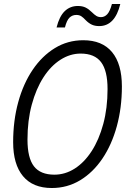

<svg xmlns="http://www.w3.org/2000/svg" viewBox="-20 -928 640 964"><path d="M240 16Q145 16 95.5 -43.5Q46 -103 46 -214Q46 -322 71.5 -415Q97 -508 144 -577.5Q191 -647 255.5 -686.5Q320 -726 398 -726Q493 -726 542.5 -666.5Q592 -607 592 -494Q592 -387 566.5 -294Q541 -201 494 -131.5Q447 -62 382.5 -23Q318 16 240 16ZM253 -51Q307 -51 355 -81.5Q403 -112 440 -169Q477 -226 498.5 -305.5Q520 -385 520 -481Q520 -573 487.5 -616Q455 -659 385 -659Q332 -659 283.5 -628Q235 -597 198 -539.5Q161 -482 139.5 -402.5Q118 -323 118 -227Q118 -135 150.5 -93Q183 -51 253 -51ZM478 -797Q457 -797 441.5 -804Q426 -811 411 -826Q398 -840 388 -846.5Q378 -853 363 -853Q343 -853 329 -839.5Q315 -826 306 -790H264Q278 -846 305 -872Q332 -898 371 -898Q394 -898 410 -890Q426 -882 441 -867Q454 -854 464 -848Q474 -842 487 -842Q505 -842 518.5 -856.5Q532 -871 542 -908H584Q557 -797 478 -797Z"/></svg>

Font: Geist Mono Light
Style: Italic
Weight: 300
Italic angle: -12°
Monospace: yes
Designer: Basement.studio, Andrés Briganti, Mateo Zaragoza
Foundry: Basement.studio, Vercel, Andrés Briganti, Guido Ferreyra, Mateo Zaragoza
Version: Version 1.500; ttfautohint (v1.8.4.7-5d5b)